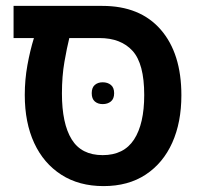

<svg xmlns="http://www.w3.org/2000/svg" viewBox="-20 -618 676 651"><path d="M331 13Q248 13 188 -25.5Q128 -64 96 -133Q64 -202 64 -296Q64 -348 73 -397.5Q82 -447 95 -489H26V-598H327Q455 -598 525 -517.5Q595 -437 595 -295Q595 -203 564 -134Q533 -65 474 -26Q415 13 331 13ZM328 -92Q400 -92 434.5 -145Q469 -198 469 -296Q469 -402 429.5 -445.5Q390 -489 317 -489H215Q207 -457 198.5 -408.5Q190 -360 190 -301Q190 -199 223 -145.5Q256 -92 328 -92ZM291 -302Q291 -321 301.5 -330Q312 -339 328 -339Q345 -339 356 -330Q367 -321 367 -302Q367 -283 356 -274Q345 -265 328 -265Q312 -265 301.5 -274Q291 -283 291 -302Z"/></svg>

Font: Noto Sans Hebrew SemiCondensed SemiBold
Style: Regular
Weight: 600
Width: 4
Designer: Monotype Design Team
Foundry: Monotype Imaging Inc.
Version: Version 2.004; ttfautohint (v1.8.4.7-5d5b)